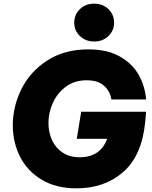

<svg xmlns="http://www.w3.org/2000/svg" viewBox="-20 -1020 832 1050"><path d="M386 -896Q386 -940 417 -970Q448 -1000 495 -1000Q542 -1000 573 -970Q604 -940 604 -896Q604 -853 573 -823Q542 -793 495 -793Q448 -793 417 -823Q386 -853 386 -896ZM400 -261 424 -409H779L774 -352Q756 -169 654 -79.5Q552 10 398 10Q287 10 208.5 -37Q130 -84 90 -162.5Q50 -241 50 -335Q50 -438 97.5 -533.5Q145 -629 239 -689.5Q333 -750 463 -750Q567 -750 635.5 -711Q704 -672 738.5 -610.5Q773 -549 779 -476H589Q583 -520 549.5 -550.5Q516 -581 454 -581Q388 -581 341 -546.5Q294 -512 269.5 -458Q245 -404 245 -347Q245 -296 264.5 -253.5Q284 -211 322.5 -185.5Q361 -160 416 -160Q529 -160 566 -261Z"/></svg>

Font: Be Vietnam Black
Style: Italic
Weight: 900
Italic angle: -9°
Designer: Lam Bao; Tony Le; Vietanh Nguyen
Foundry: Yellow Type Foundry
Version: Version 5.000